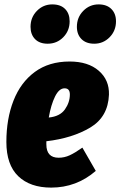

<svg xmlns="http://www.w3.org/2000/svg" viewBox="-20 -834 548 874"><path d="M476 -403Q472 -302 391 -253.5Q310 -205 191 -191V-177Q191 -116 247 -116Q273 -116 297 -127Q321 -138 355 -162L416 -56Q328 20 213 20Q117 20 63 -32Q9 -84 9 -188Q9 -293 41.5 -376Q74 -459 138.5 -506.5Q203 -554 297 -554Q381 -554 429.5 -512Q478 -470 476 -403ZM298 -404Q298 -432 274 -432Q249 -432 230.5 -394.5Q212 -357 202 -299Q253 -304 275.5 -336Q298 -368 298 -404ZM119 -712Q119 -755 148 -784.5Q177 -814 218 -814Q256 -814 276.5 -793Q297 -772 297 -737Q297 -694 268 -664.5Q239 -635 197 -635Q160 -635 139.5 -656Q119 -677 119 -712ZM330 -712Q330 -755 359 -784.5Q388 -814 429 -814Q466 -814 487 -793Q508 -772 508 -737Q508 -694 479 -664.5Q450 -635 409 -635Q372 -635 351 -656Q330 -677 330 -712Z"/></svg>

Font: Fira Sans Extra Condensed Black
Style: Italic
Weight: 900
Width: 3
Italic angle: -8°
Designer: Carrois Corporate & Edenspiekermann AG
Foundry: Carrois Corporate GbR & Edenspiekermann AG
Version: Version 4.203